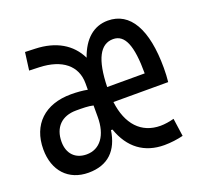

<svg xmlns="http://www.w3.org/2000/svg" viewBox="-100 -637 786 756"><g transform="rotate(-20 293.0 -258.5)"><path d="M148.9 9.8C231.4 9.8 276.4 -36.6 288.6 -117.7H294.9C324.2 -33.7 383.3 9.8 466.8 9.8C493.2 9.8 522.5 5.9 545.9 0L535.2 -75.2C516.6 -70.3 496.1 -66.9 478.5 -66.9C397.9 -66.9 347.2 -122.1 335.4 -218.3H564.9C566.9 -235.4 567.9 -256.8 567.9 -276.9C567.9 -439 517.1 -527.3 423.8 -527.3C364.3 -527.3 320.3 -488.8 295.9 -418.5C265.1 -481.9 204.1 -518.1 117.7 -521L75.7 -522.5L65.9 -448.2L107.9 -446.8C202.6 -443.4 257.3 -398.9 257.3 -325.2V-298.3C237.3 -302.2 213.4 -304.2 188.5 -304.2C79.1 -304.2 12.2 -241.2 12.2 -137.2C12.2 -47.4 65.4 9.8 148.9 9.8ZM257.3 -184.1C257.3 -107.4 222.7 -60.5 166.5 -60.5C119.6 -60.5 89.8 -90.8 89.8 -140.6C89.8 -201.2 125.5 -237.3 186 -237.3C211.9 -237.3 237.3 -237.3 257.3 -232.4ZM332.5 -282.2C335.4 -397 364.3 -451.7 418.5 -451.7C467.8 -451.7 489.7 -398.9 489.7 -282.2Z"/></g></svg>

Font: Cascadia Mono PL SemiLight
Style: Regular
Weight: 350
Monospace: yes
Designer: Aaron Bell
Foundry: Saja Typeworks
Version: Version 2404.023